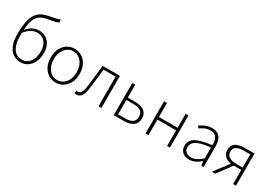

<svg xmlns="http://www.w3.org/2000/svg" viewBox="33 -1768 3891 2743"><g transform="rotate(30 1978.0 -397.0)"><path d="M308 13Q194 13 130 -71.5Q66 -156 66 -315Q66 -430 81 -507.5Q96 -585 123.5 -634Q151 -683 191.5 -710.5Q232 -738 284 -752Q336 -766 397 -776Q425 -781 441 -785Q457 -789 469 -794Q481 -799 496 -807L506 -760Q485 -747 462 -740.5Q439 -734 407 -729Q347 -719 299 -707.5Q251 -696 216 -672.5Q181 -649 158 -606Q135 -563 123.5 -491Q112 -419 112 -310Q112 -180 160.5 -104.5Q209 -29 308 -29Q357 -29 396.5 -59Q436 -89 458.5 -142Q481 -195 481 -265Q481 -325 461.5 -372.5Q442 -420 402.5 -447.5Q363 -475 306 -475Q260 -475 211 -450Q162 -425 110 -358V-403Q151 -458 204 -486.5Q257 -515 313 -515Q380 -515 429 -483.5Q478 -452 504.5 -396Q531 -340 531 -265Q531 -179 500 -116.5Q469 -54 418.5 -20.5Q368 13 308 13Z M884 13Q820 13 766 -19.5Q712 -52 679 -114Q646 -176 646 -264Q646 -353 679 -415.5Q712 -478 766 -510.5Q820 -543 884 -543Q932 -543 975 -524.5Q1018 -506 1051 -470.5Q1084 -435 1103 -382.5Q1122 -330 1122 -264Q1122 -176 1088.5 -114Q1055 -52 1001.5 -19.5Q948 13 884 13ZM884 -29Q938 -29 981 -58.5Q1024 -88 1048.5 -141Q1073 -194 1073 -264Q1073 -335 1048.5 -388Q1024 -441 981 -471.5Q938 -502 884 -502Q830 -502 787.5 -471.5Q745 -441 720.5 -388Q696 -335 696 -264Q696 -194 720.5 -141Q745 -88 787.5 -58.5Q830 -29 884 -29Z M1232 13Q1219 13 1210.5 11.5Q1202 10 1193 7L1204 -38Q1209 -37 1214 -35.5Q1219 -34 1226 -34Q1259 -34 1279 -67Q1299 -100 1307 -168Q1318 -259 1328.5 -349.5Q1339 -440 1350 -530H1634V0H1586V-489H1387Q1377 -406 1368 -324Q1359 -242 1348 -158Q1338 -71 1308.5 -29Q1279 13 1232 13Z M1838 0V-530H1886V-317H2011Q2073 -317 2117.5 -299.5Q2162 -282 2186.5 -247.5Q2211 -213 2211 -160Q2211 -107 2186.5 -71.5Q2162 -36 2117.5 -18Q2073 0 2011 0ZM1886 -41H2000Q2083 -41 2122.5 -69.5Q2162 -98 2162 -160Q2162 -223 2122.5 -250.5Q2083 -278 2000 -278H1886Z M2362 0V-530H2410V-300H2718V-530H2765V0H2718V-257H2410V0Z M3085 13Q3043 13 3008 -2.5Q2973 -18 2952 -50.5Q2931 -83 2931 -132Q2931 -220 3013.5 -266Q3096 -312 3273 -332Q3275 -374 3265.5 -412.5Q3256 -451 3229 -476.5Q3202 -502 3149 -502Q3094 -502 3050 -480.5Q3006 -459 2978 -439L2957 -475Q2976 -488 3005 -504Q3034 -520 3072 -531.5Q3110 -543 3153 -543Q3216 -543 3253 -515.5Q3290 -488 3305.5 -442Q3321 -396 3321 -340V0H3281L3276 -69H3273Q3233 -36 3185 -11.5Q3137 13 3085 13ZM3092 -28Q3138 -28 3181 -50Q3224 -72 3273 -114V-295Q3164 -283 3099.5 -261.5Q3035 -240 3007 -208.5Q2979 -177 2979 -134Q2979 -76 3012.5 -52Q3046 -28 3092 -28Z M3807 0V-233H3685Q3646 -233 3611 -241.5Q3576 -250 3549 -268.5Q3522 -287 3507 -315.5Q3492 -344 3492 -384Q3492 -438 3517.5 -470Q3543 -502 3588 -516Q3633 -530 3690 -530H3854V0ZM3703 -272H3807V-490H3703Q3628 -490 3584 -465Q3540 -440 3540 -384Q3540 -328 3584 -300Q3628 -272 3703 -272ZM3456 0 3649 -255 3689 -239 3511 0Z"/></g></svg>

Font: Noto Sans TC ExtraLight
Style: Regular
Weight: 250
Designer: Ryoko NISHIZUKA  (kana, bopomofo & ideographs); Paul D. Hunt (Latin, Greek & Cyrillic); Sandoll Communications , Soo-you
Foundry: Adobe
Version: Version 2.004-H2;hotconv 1.0.118;makeotfexe 2.5.65603